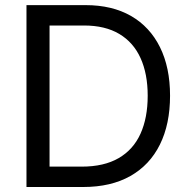

<svg xmlns="http://www.w3.org/2000/svg" viewBox="-20 -748 758 768"><path d="M313 0H137.2V-81.5H307.1Q396 -81.5 454.6 -115.5Q513.2 -149.4 542 -213.1Q570.8 -276.9 570.8 -365.2Q570.8 -452.6 542.2 -515.6Q513.7 -578.6 457 -612.3Q400.4 -646 315.9 -646H133.3V-727.5H322.3Q428.7 -727.5 504.2 -684.1Q579.6 -640.6 619.9 -559.3Q660.2 -478 660.2 -365.2Q660.2 -251.5 619.6 -169.7Q579.1 -87.9 501.5 -43.9Q423.8 0 313 0ZM178.2 -727.5V0H85.9V-727.5Z"/></svg>

Font: Inter 16pt
Style: Regular
Weight: 400
Version: Version 4.001;git-66647c0bb